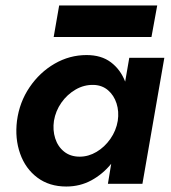

<svg xmlns="http://www.w3.org/2000/svg" viewBox="-20 -671 625 701"><path d="M176 -536H533L554 -651H196ZM177 -230Q183 -266 204 -296Q225 -326 256 -344Q287 -362 322 -361Q353 -360 374.5 -341.5Q396 -323 405.5 -293.5Q415 -264 410 -230Q404 -194 383 -164Q362 -134 332.5 -116.5Q303 -99 271 -99Q237 -99 214 -117.5Q191 -136 181.5 -166Q172 -196 177 -230ZM42 -230Q34 -165 53.5 -110Q73 -55 116.5 -22.5Q160 10 222 10Q272 10 313.5 -12.5Q355 -35 386 -73L374 0H500L580 -460H452L437 -373Q420 -417 385 -443.5Q350 -470 296 -470Q234 -470 179.5 -438.5Q125 -407 88 -352.5Q51 -298 42 -230Z"/></svg>

Font: Jost* 600 Semi Italic
Style: Italic
Weight: 600
Italic angle: -10°
Version: Version 3.200; ttfautohint (v0.97) -l 8 -r 50 -G 200 -x 14 -